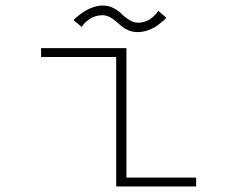

<svg xmlns="http://www.w3.org/2000/svg" viewBox="-20 -674 890 694"><path d="M477 -558Q460 -558 445 -564.2Q430 -570.5 419.2 -579.5Q408.5 -588.5 398.2 -597.5Q388 -606.5 375.8 -612.8Q363.5 -619 350 -619Q336.5 -619 323.5 -614.8Q310.5 -610.5 302.2 -604.2Q294 -598 287.5 -591.8Q281 -585.5 278 -581L275 -577L246 -601Q247 -602.5 252.2 -607.8Q257.5 -613 268 -621Q278.5 -629 290.8 -636.2Q303 -643.5 319.5 -648.8Q336 -654 352 -654Q373 -654 391.2 -644.2Q409.5 -634.5 420.5 -623Q431.5 -611.5 447.2 -601.8Q463 -592 479 -592Q492.5 -592 505.2 -596.5Q518 -601 526 -607.2Q534 -613.5 540.2 -619.8Q546.5 -626 549 -630.5L552 -635L581 -610Q578 -606 570.5 -599.2Q563 -592.5 549.2 -582.2Q535.5 -572 516 -565Q496.5 -558 477 -558ZM437 -32H689V0H400V-468H128.5V-500H437Z"/></svg>

Font: League Mono Wide Thin
Style: Regular
Weight: 100
Width: 8
Designer: Tyler Finck
Foundry: The League of Moveable Type / Tyler Finck
Version: Version 2.210